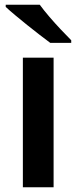

<svg xmlns="http://www.w3.org/2000/svg" viewBox="-20 -786 321 806"><path d="M205 0H76V-544H205ZM147 -766Q163 -744 186.5 -716.5Q210 -689 235 -662.5Q260 -636 279 -617V-606H191Q171 -621 145.5 -640.5Q120 -660 94 -681Q68 -702 44 -722Q20 -742 4 -757V-766Z"/></svg>

Font: Noto Sans Hebrew Thin SemiBold
Style: Regular
Weight: 600
Version: Version 3.001